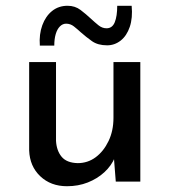

<svg xmlns="http://www.w3.org/2000/svg" viewBox="-20 -629 586 665"><path d="M212 16Q156 16 119.5 -18.5Q83 -53 81 -108V-414H174V-141Q176 -107 193.5 -86Q211 -65 249 -64Q284 -64 311.5 -84.5Q339 -105 356 -140.5Q373 -176 373 -221V-414H466V0H381L373 -102L378 -84Q366 -55 341.5 -32.5Q317 -10 284 3Q251 16 212 16ZM351 -472Q319 -472 298.5 -486.5Q278 -501 260 -517Q248 -528 236 -537.5Q224 -547 209 -547Q197 -547 187.5 -537.5Q178 -528 173 -511Q168 -494 168 -471H118Q115 -510 126.5 -541.5Q138 -573 160.5 -591Q183 -609 214 -609Q240 -609 259 -594.5Q278 -580 294 -565Q308 -552 321 -541.5Q334 -531 349 -531Q369 -531 377.5 -552Q386 -573 386 -609H436Q440 -567 429.5 -536Q419 -505 398 -488.5Q377 -472 351 -472Z"/></svg>

Font: Josefin Sans Thin
Style: Regular
Weight: 400
Version: Version 2.000